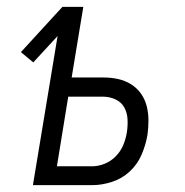

<svg xmlns="http://www.w3.org/2000/svg" viewBox="-20 -540 540 560"><path d="M76 0 148 -435 77 -358 41 -388 162 -520H223L189 -314H282Q304 -314 324.5 -309.5Q345 -305 362.5 -294Q380 -283 391.5 -266.5Q403 -250 408 -230Q413 -210 413 -188.5Q413 -167 410 -146Q405 -117 393 -89Q381 -61 358.5 -40Q336 -19 306.5 -9.5Q277 0 249 0ZM249 -55Q267 -55 285.5 -62.5Q304 -70 318 -84.5Q332 -99 339.5 -117Q347 -135 350 -154Q353 -173 352 -192Q351 -211 342.5 -226.5Q334 -242 317 -250Q300 -258 281 -258H179L146 -55Z"/></svg>

Font: Iosevka Light Oblique
Style: Regular
Weight: 300
Italic angle: -9°
Monospace: yes
Designer: Belleve Invis
Foundry: Belleve Invis
Version: Version 32.5.0; ttfautohint (v1.8.4)